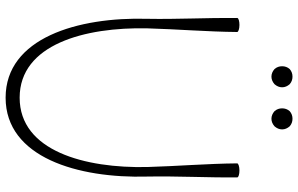

<svg xmlns="http://www.w3.org/2000/svg" viewBox="-209 -828 1062 684"><g transform="rotate(90 322.0 -486.0)"><path d="M291 -960C291 -970 287 -979 280 -987C272 -994 263 -997 253 -997C243 -997 234 -994 226 -987C219 -979 216 -970 216 -960C216 -950 219 -941 226 -933C234 -926 243 -922 253 -922C263 -922 272 -926 280 -933C287 -941 291 -950 291 -960ZM441 -960C441 -970 437 -979 430 -987C422 -994 413 -997 403 -997C393 -997 384 -994 376 -987C369 -979 366 -970 366 -960C366 -950 369 -941 376 -933C384 -926 393 -922 403 -922C413 -922 422 -926 430 -933C437 -941 441 -950 441 -960ZM44 -800C43 -694 49 -587 47 -480C40 -233 115 25 328 25C541 25 616 -233 609 -480C607 -587 613 -694 612 -800C612 -805 600 -808 587 -808C573 -808 562 -804 562 -800C563 -693 572 -586 575 -480C580 -258 518 -25 328 -25C138 -25 76 -258 81 -480C84 -586 93 -693 94 -800C94 -804 83 -808 69 -808C56 -808 44 -805 44 -800Z"/></g></svg>

Font: Nupuram Condensed Thin
Style: Regular
Weight: 100
Width: 3
Designer: Santhosh Thottingal (santhosh.thottingal@gmail.com)
Foundry: SMC
Version: Version 1.000